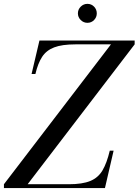

<svg xmlns="http://www.w3.org/2000/svg" viewBox="-70 -956 704 976"><path d="M326 -888Q326 -908 340.4 -922.2Q354.8 -936.4 374.4 -936.4Q394.4 -936.4 408.2 -922.2Q422 -908 422 -888Q422 -868.4 408.2 -854.2Q394.4 -840 374.4 -840Q354.8 -840 340.4 -854.2Q326 -868.4 326 -888ZM494 -730.5H314Q245.5 -730.5 205.5 -715.2Q165.5 -700 144 -666.8Q122.5 -633.5 110 -580H90.5L130.5 -750H614.5V-730.5L70.5 -19.5H280.5Q348.5 -19.5 388.8 -36Q429 -52.5 451 -89.8Q473 -127 488 -190H507.5L463.5 0H-50V-19.5Z"/></svg>

Font: Bodoni* 11pt
Style: Italic
Weight: 400
Italic angle: -13°
Version: Version 2.3